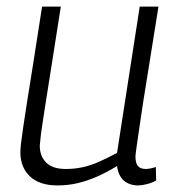

<svg xmlns="http://www.w3.org/2000/svg" viewBox="-20 -554 537 584"><path d="M155 10Q100 10 71 -17.5Q42 -45 42 -91Q42 -101 44 -118.5Q46 -136 50.5 -166.5Q55 -197 62.5 -245Q70 -293 81.5 -364Q93 -435 108 -534H165Q148 -425 136.5 -352.5Q125 -280 118 -235.5Q111 -191 107.5 -167Q104 -143 103 -131Q102 -119 101 -111Q101 -79 120.5 -59.5Q140 -40 180 -40Q207 -40 232 -45.5Q257 -51 282.5 -62.5Q308 -74 336 -89L405 -534H462Q442 -407 428.5 -324.5Q415 -242 408 -193.5Q401 -145 397.5 -121.5Q394 -98 393 -89.5Q392 -81 392 -78Q392 -58 399.5 -49Q407 -40 424 -40Q428 -40 436.5 -41.5Q445 -43 454 -46L455 -5Q443 2 427 6Q411 10 401 10Q374 10 357 -4.5Q340 -19 336 -49Q305 -30 275.5 -17Q246 -4 216.5 3Q187 10 155 10Z"/></svg>

Font: Georama ExtraCondensed Thin Light
Style: Italic
Weight: 300
Italic angle: -9°
Version: Version 1.001